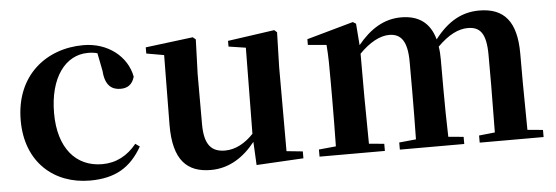

<svg xmlns="http://www.w3.org/2000/svg" viewBox="-42 -671 2331 805"><g transform="rotate(-5 1123.5 -268.0)"><path d="M308 16C415 16 480 -24 528 -108L510 -121C472 -74 424 -48 365 -48C254 -48 182 -132 182 -278C182 -429 251 -518 345 -518C359 -518 372 -517 385 -513L400 -437C404 -376 432 -356 469 -356C499 -356 519 -370 528 -402C512 -488 432 -552 329 -552C173 -552 40 -450 40 -260C40 -83 158 16 308 16Z M1009 12 1207 1V-28L1139 -35V-389L1143 -535L1132 -545L935 -517V-493L1007 -482L1003 -120C968 -83 927 -60 883 -60C828 -60 796 -89 796 -178V-389L801 -535L789 -545L589 -520V-494L663 -481L660 -188C659 -37 718 16 817 16C894 16 956 -25 1004 -86Z M2015 0H2218V-30L2153 -36L2151 -235V-357C2151 -492 2100 -552 1995 -552C1924 -552 1864 -521 1807 -447C1787 -519 1739 -552 1666 -552C1595 -552 1536 -516 1483 -451L1476 -542L1463 -550L1267 -495V-471L1345 -464C1349 -415 1349 -377 1349 -311V-235C1349 -180 1348 -94 1347 -37L1275 -30V0H1550V-30L1486 -36L1484 -235V-415C1527 -459 1571 -483 1610 -483C1660 -483 1686 -450 1686 -362V-235C1686 -177 1685 -94 1684 -37L1613 -30V0H1884V-30L1820 -36C1818 -93 1817 -177 1817 -235V-361C1817 -381 1816 -399 1813 -416C1859 -462 1901 -483 1941 -483C1992 -483 2018 -455 2018 -362V-235L2016 -37L1949 -30V0Z"/></g></svg>

Font: Noto Serif CJK HK
Style: Bold
Weight: 700
Designer: Ryoko NISHIZUKA 西塚涼子 (kana & ideographs); Frank Grießhammer (Latin, Greek & Cyrillic); Wenlong ZHANG 张文龙 (bopomofo); San
Foundry: Adobe
Version: Version 2.001;hotconv 1.1.0;makeotfexe 2.6.0